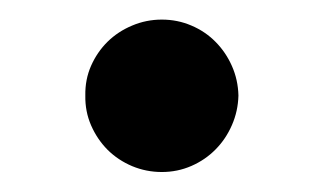

<svg xmlns="http://www.w3.org/2000/svg" viewBox="-20 -416 330 196"><path d="M67.1 -318.5Q66.8 -334.9 73 -348.9Q79.2 -362.9 89.8 -373.4Q100.5 -383.9 114.9 -389.9Q129.3 -396 145.2 -396Q161.2 -396 175.4 -389.9Q189.6 -383.9 200.1 -373.2Q210.6 -362.6 216.8 -348.5Q223 -334.5 223.4 -318.5Q223 -302.6 216.8 -288.4Q210.6 -274.1 200.1 -263.5Q189.6 -252.8 175.4 -246.6Q161.2 -240.4 145.2 -240.4Q129.3 -240.4 114.9 -246.4Q100.5 -252.5 89.8 -263.1Q79.2 -273.8 73 -288Q66.8 -302.2 67.1 -318.5Z"/></svg>

Font: Inter P Semi Bold
Style: Regular
Weight: 600
Designer: Rasmus Andersson
Foundry: rsms
Version: Version 3.018;git-588b23468